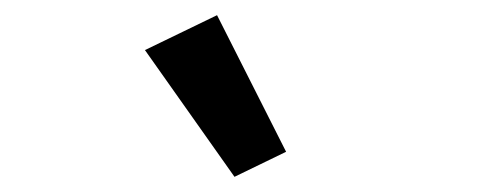

<svg xmlns="http://www.w3.org/2000/svg" viewBox="-20 -815 640 253"><path d="M171 -749 266 -795 357 -615 289 -582Z"/></svg>

Font: IBM Plex Thai Medium
Style: Regular
Weight: 500
Designer: Mike Abbink, Paul van der Laan, Pieter van Rosmalen, Ben Mitchell, Mark Frömberg
Foundry: Bold Monday
Version: Version 1.0